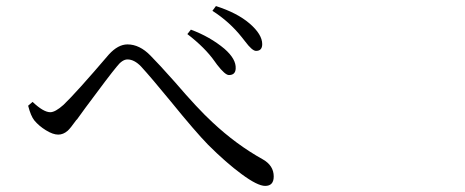

<svg xmlns="http://www.w3.org/2000/svg" viewBox="-20 -692 1540 636"><path d="M858.4 -76.2Q833 -76.2 780.3 -115.2Q728.5 -153.3 668.9 -212.9Q627 -255.9 546.9 -354.5Q480.5 -435.5 447.3 -471.7Q424.8 -495.1 402.3 -495.1Q384.8 -495.1 366.2 -470.7Q341.8 -441.4 263.7 -335.9Q243.2 -307.6 235.4 -296.9Q234.4 -295.9 232.4 -293.9Q212.9 -266.6 204.1 -258.8Q189.5 -246.1 172.9 -246.1Q155.3 -246.1 131.8 -260.7Q109.4 -274.4 93.8 -293Q82 -307.6 73.2 -341.8L87.9 -354.5Q124 -320.3 146.5 -320.3Q163.1 -320.3 190.4 -344.7Q232.4 -384.8 340.8 -511.7Q371.1 -544.9 402.3 -544.9Q442.4 -544.9 478.5 -507.8Q504.9 -481.4 559.6 -419.9Q635.7 -331.1 683.6 -287.1Q762.7 -212.9 850.6 -164.1Q886.7 -143.6 886.7 -107.4Q886.7 -76.2 858.4 -76.2ZM738.3 -443.4Q725.6 -443.4 699.2 -477.5Q694.3 -484.4 691.4 -488.3Q659.2 -534.2 600.6 -579.1L612.3 -593.8Q675.8 -570.3 723.6 -530.3Q762.7 -496.1 760.7 -464.8Q759.8 -443.4 738.3 -443.4ZM828.1 -523.4Q815.4 -523.4 792 -554.7Q785.2 -563.5 781.2 -568.4Q740.2 -620.1 683.6 -656.2L695.3 -671.9Q765.6 -649.4 806.6 -614.3Q848.6 -578.1 848.6 -545.9Q848.6 -523.4 828.1 -523.4Z"/></svg>

Font: Bpmf GenRyu Min R
Style: R
Weight: 400
Foundry: But Ko
Version: Version 1.320